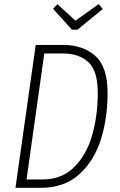

<svg xmlns="http://www.w3.org/2000/svg" viewBox="-20 -899 572 919"><path d="M495 -454Q495 -333 462.5 -230.5Q430 -128 358.5 -64Q287 0 175 0H54L151 -684H281Q377 -684 436 -631.5Q495 -579 495 -454ZM192 -643 107 -40H183Q277 -40 336.5 -100.5Q396 -161 422 -255Q448 -349 448 -454Q448 -560 403 -601.5Q358 -643 282 -643ZM452 -879 472 -856 351 -757H324L234 -857L255 -879L341 -800Z"/></svg>

Font: Fira Sans Extra Condensed ExtraLight
Style: Italic
Weight: 275
Width: 3
Italic angle: -8°
Designer: Carrois Corporate & Edenspiekermann AG
Foundry: Carrois Corporate GbR & Edenspiekermann AG
Version: Version 4.203